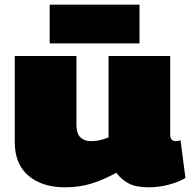

<svg xmlns="http://www.w3.org/2000/svg" viewBox="-20 -789 811 819"><path d="M257 10Q160 10 101.5 -39.5Q43 -89 43 -183V-550H306V-258Q306 -219 323 -203Q340 -187 367 -187Q385 -187 401.5 -190Q418 -193 443 -203V-550H706V-216Q706 -200 712.5 -193.5Q719 -187 729 -187Q741 -187 750 -191L771 -30Q746 -14 702.5 -2Q659 10 615 10Q561 10 530 -6Q499 -22 476 -52Q422 -22 370 -6Q318 10 257 10ZM192 -604V-769H575V-604Z"/></svg>

Font: Georama Expanded Black
Style: Regular
Weight: 900
Width: 7
Designer: Jean-Baptiste Levee
Foundry: Production Type
Version: Version 1.000